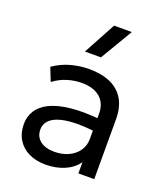

<svg xmlns="http://www.w3.org/2000/svg" viewBox="-141 -852 825 962"><g transform="rotate(20 271.0 -371.0)"><path d="M215 15Q163 15 124.5 -4Q86 -23 65 -57.8Q44 -92.5 44 -140Q44 -179 64 -211.2Q84 -243.5 127 -264.8Q170 -286 238.5 -293.2Q307 -300.5 404 -290.5L406.5 -223Q331.5 -233 279 -230.8Q226.5 -228.5 194 -216.8Q161.5 -205 146.2 -185.8Q131 -166.5 131 -142.5Q131 -104 158.8 -82.2Q186.5 -60.5 235 -60.5Q276.5 -60.5 309.2 -75.8Q342 -91 361.2 -118.2Q380.5 -145.5 380.5 -181.5V-318.5Q380.5 -353 365.2 -378.5Q350 -404 320.5 -418Q291 -432 248 -432Q209.5 -432 171.5 -420.5Q133.5 -409 98.5 -383L70.5 -454Q116 -485 164.5 -497.5Q213 -510 257.5 -510Q325 -510 372.5 -488.8Q420 -467.5 445 -425Q470 -382.5 470 -319V0H385.5V-60Q360 -23.5 315 -4.2Q270 15 215 15ZM207.5 -585 300.5 -757H395L293 -585Z"/></g></svg>

Font: Geologica Cursive Light
Style: Regular
Weight: 300
Designer: Sindre Bremnes, Frode Helland
Foundry: Monokrom Skriftforlag AS
Version: Version 1.010;gftools[0.9.28]